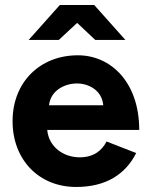

<svg xmlns="http://www.w3.org/2000/svg" viewBox="-20 -732 594 764"><path d="M283 12C401 12 479 -38 522 -123L404 -169C385 -132 352 -106 297 -106C233 -106 174 -147 168 -215H534C534 -405 421 -512 290 -512C138 -512 30 -404 30 -250C30 -96 135 12 283 12ZM359 -573H479L355 -712H218L94 -573H214L287 -641ZM175 -313C182 -376 243 -400 286 -400C329 -400 385 -376 391 -313Z"/></svg>

Font: HB Figtree Prototype
Style: Bold
Weight: 700
Designer: Alfredo Marco Pradil
Foundry: Hanken Design Co.®
Version: Version 1.002;Glyphs 3.2 (3228)